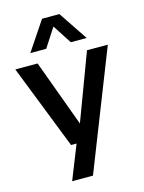

<svg xmlns="http://www.w3.org/2000/svg" viewBox="-147 -893 898 1198"><g transform="rotate(-15 302.0 -294.0)"><path d="M217.5 0 3.5 -545.5H147.5L305.5 -115.5L466.5 -545.5H601L300 220H165.5L253 0ZM120.5 -620 246.5 -808H358.5L484.5 -620H382L302.5 -742.5L223 -620Z"/></g></svg>

Font: Encode Sans SemiExpanded SemiExpanded SemiBold
Style: Regular
Weight: 600
Width: 6
Designer: Multiple Designers
Foundry: Impallari Type
Version: Version 3.000; ttfautohint (v1.8.3) -l 8 -r 50 -G 200 -x 14 